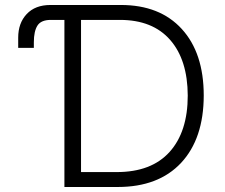

<svg xmlns="http://www.w3.org/2000/svg" viewBox="-20 -747 898 767"><path d="M52.7 -555.7V-596.7Q52.7 -654.8 86.7 -690.9Q120.6 -727.1 181.6 -727.1H462.9Q618.7 -727.1 706.3 -631.1Q793.9 -535.2 793.9 -365.2Q793.5 -192.9 703.4 -96.4Q613.3 0 450.2 0H237.3V-667.5H183.1Q144 -667.5 129.6 -644.8Q115.2 -622.1 115.2 -578.1V-555.7ZM303.7 -59.6H446.3Q585 -59.6 657.5 -140.1Q730 -220.7 730 -365.2Q729.5 -507.8 659.7 -587.6Q589.8 -667.5 459 -667.5H303.7Z"/></svg>

Font: Interop Light
Style: Regular
Weight: 300
Designer: Rasmus Andersson, Google, Jang Haemin
Foundry: jhaemin
Version: Version 1.007